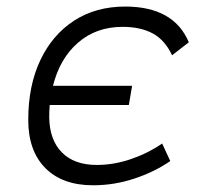

<svg xmlns="http://www.w3.org/2000/svg" viewBox="-20 -547 626 577"><path d="M259.8 9.8Q167.5 9.8 116.2 -42Q64.9 -93.8 64.9 -186.5Q64.9 -289.6 101.1 -366Q137.2 -442.4 202.6 -484.9Q268.1 -527.3 356 -527.3Q502.4 -527.3 547.4 -419.9L497.1 -380.9Q475.6 -426.8 439 -446.5Q402.3 -466.3 348.6 -466.3Q269 -466.3 214.4 -418.7Q159.7 -371.1 139.2 -289.1H377L367.2 -231.4H129.4Q127.9 -213.4 127.9 -194.3Q128.9 -126.5 166 -88.9Q203.1 -51.3 271 -51.3Q321.8 -51.3 373.3 -68.8Q424.8 -86.4 467.3 -115.7L491.7 -63Q444.3 -30.3 383.8 -10.3Q323.2 9.8 259.8 9.8Z"/></svg>

Font: Cascadia Code Light
Style: Italic
Weight: 300
Italic angle: -10°
Monospace: yes
Designer: Aaron Bell
Foundry: Saja Typeworks
Version: Version 2404.023; ttfautohint (v1.8.4)